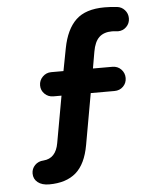

<svg xmlns="http://www.w3.org/2000/svg" viewBox="-52 -749 615 798"><g transform="rotate(-5 255.5 -349.5)"><path d="M121 7Q91 7 73.5 -7Q56 -21 56 -44Q56 -64 70 -78.5Q84 -93 106 -94Q158 -98 169 -161L204 -356H170Q149 -356 134 -370.5Q119 -385 119 -406Q119 -427 134 -442Q149 -457 170 -457H221L239 -551Q254 -629 294.5 -667.5Q335 -706 414 -706Q440 -706 466 -703Q485 -701 498 -686.5Q511 -672 511 -652Q511 -631 496.5 -616.5Q482 -602 461 -602Q460 -602 451.5 -603Q443 -604 437 -604Q402 -604 382.5 -585.5Q363 -567 356 -526L344 -457H425Q447 -457 461.5 -442Q476 -427 476 -406Q476 -385 461.5 -370.5Q447 -356 425 -356H326L288 -143Q274 -64 233 -28.5Q192 7 121 7Z"/></g></svg>

Font: Quicksand
Style: Bold Italic
Weight: 700
Italic angle: -12°
Designer: Andrew Paglinawan
Foundry: Andrew Paglinawan
Version: 1.002